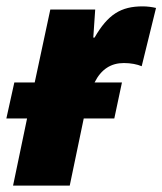

<svg xmlns="http://www.w3.org/2000/svg" viewBox="-38 -583 510 603"><path d="M3 0H181L225 -211H321L345 -324H259C280 -366 311 -385 351 -385C373 -385 393 -381 407 -375L452 -558C440 -561 424 -563 410 -563C342 -563 301 -538 259 -465H255L261 -553H120L71 -324H7L-18 -211H47Z"/></svg>

Font: Noto Sans SemiCondensed Black
Style: Italic
Weight: 900
Width: 4
Italic angle: -12°
Designer: Monotype Design Team
Foundry: Monotype Imaging Inc.
Version: Version 2.013